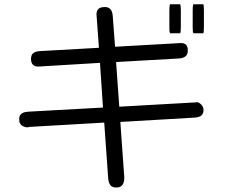

<svg xmlns="http://www.w3.org/2000/svg" viewBox="-20 -797 1040 885"><path d="M763.7 -777.3Q760.7 -770.5 760.7 -749V-670.9Q760.7 -661.1 761 -658.7Q761.2 -656.2 761.2 -654.3Q762.2 -647 763.7 -643.6H810.5Q813.5 -649.9 813.5 -670.9V-749Q813.5 -770.5 810.5 -777.3ZM871.1 -777.3Q868.2 -770.5 868.2 -749V-670.9Q868.2 -650.4 871.1 -643.6H917Q919.9 -649.9 919.9 -670.9V-749Q919.9 -770.5 917 -777.3ZM552.7 27.3V18.1L534.7 -234.9L877.4 -254.9Q899.9 -256.3 909.7 -266.1Q918 -274.4 918 -289.6Q918 -305.7 906.7 -315.9Q896 -326.2 887.7 -326.2H886.2L884.8 -325.2L529.8 -305.2L515.1 -511.2L803.2 -527.3Q826.7 -528.8 836.9 -539.1Q845.7 -547.9 845.7 -563.5Q845.7 -582.5 837.6 -590.6Q829.6 -598.6 813 -598.6Q811 -598.6 510.3 -581.5L500 -720.2Q498.5 -745.1 487.8 -755.9Q479 -764.6 462.9 -764.6Q433.6 -764.6 427.2 -745.6Q424.8 -739.3 424.8 -731L436 -576.7L164.6 -561.5Q141.6 -560.1 131.3 -550.3Q123 -541.5 123 -526.4Q123 -507.3 131.6 -498.8Q140.1 -490.2 157.2 -490.2L440.9 -507.3L454.6 -301.3L109.9 -282.2Q77.6 -280.3 70.3 -260.7Q68.4 -254.9 68.4 -248Q68.4 -241.2 69.3 -236.3Q72.8 -221.7 85.9 -215.3Q96.7 -210 105.5 -210Q108.4 -210 110.8 -210.4L113.3 -211.9L460.4 -231.9L478.5 22.9Q480 47.9 490.7 58.6Q499.5 67.4 516.1 67.4Q532.7 67.4 542 58.1Q551.3 48.8 552.7 27.3Z"/></svg>

Font: YuPearl-Light
Style: Light
Weight: 300
Designer: Max Yao
Foundry: Max-Everyday
Version: Version 1.011; ttfautohint (v1.8.3)